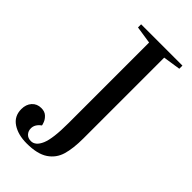

<svg xmlns="http://www.w3.org/2000/svg" viewBox="-253 -867 953 953"><g transform="rotate(45 224.0 -390.0)"><path d="M7 -82Q7 -115 25.5 -135.5Q44 -156 74 -156Q98 -156 112 -143Q126 -130 131.5 -115.5Q137 -101 137 -97Q108 -76 108 -48Q108 -29 120 -16Q132 -3 153 -3Q185 -3 203.5 -46.5Q222 -90 222 -197V-764L130 -778V-800H420V-778L328 -764V-197Q328 -127 314.5 -80.5Q301 -34 261 -7Q221 20 146 20Q86 20 46.5 -6Q7 -32 7 -82Z"/></g></svg>

Font: Prata
Style: Regular
Weight: 400
Designer: Ivan Petrov
Foundry: Cyreal
Version: Version 2.000